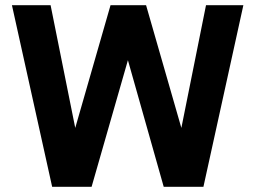

<svg xmlns="http://www.w3.org/2000/svg" viewBox="-20 -720 984 740"><path d="M181 0 26 -700H175L270 -227L406 -700H543L679 -227L774 -700H918L764 0H611L473 -488L333 0Z"/></svg>

Font: Red Hat Display
Style: Bold
Weight: 700
Designer: Pentagram, MCKL
Foundry: Pentagram, MCKL
Version: Version 1.023; ttfautohint (v1.8.3)